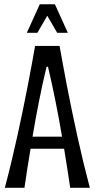

<svg xmlns="http://www.w3.org/2000/svg" viewBox="-20 -888 448 908"><path d="M312 0Q305.2 -46.9 297.9 -92.8Q290.5 -138.7 283.2 -184.6H124.5Q116.7 -138.7 109.6 -92.8Q102.5 -46.9 95.7 0H2.9Q18.6 -59.1 33.7 -121.8Q48.8 -184.6 62.5 -246.8Q76.2 -309.1 88.6 -369.4Q101.1 -429.7 111.6 -484.6Q122.1 -539.6 130.9 -586.9Q139.6 -634.3 146 -670.9H261.7Q268.1 -634.3 276.9 -586.9Q285.6 -539.6 296.1 -484.6Q306.6 -429.7 319.1 -369.4Q331.5 -309.1 345.2 -246.8Q358.9 -184.6 374 -121.8Q389.2 -59.1 404.8 0ZM200.2 -572.3Q180.2 -489.3 164.1 -407.2Q147.9 -325.2 133.8 -241.7H273.4Q259.3 -325.2 242.9 -407.2Q226.6 -489.3 207 -572.3ZM250.5 -732.9 203.6 -813.5 156.7 -732.9H106.9L168 -867.7H239.7L300.8 -732.9Z"/></svg>

Font: Crushed
Style: Regular
Weight: 400
Width: 3
Designer: Astigmatic (AOETI)
Foundry: Astigmatic (AOETI)
Version: Version 001.000